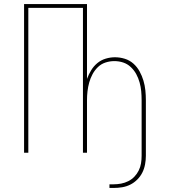

<svg xmlns="http://www.w3.org/2000/svg" viewBox="-20 -755 840 949"><path d="M541 174H521V156H541Q560 156 578.5 152.5Q597 149 614 140.5Q631 132 644 118.5Q657 105 665.5 88Q674 71 677 52.5Q680 34 680 15V-259Q680 -282 678 -304Q676 -326 670 -347.5Q664 -369 653.5 -388.5Q643 -408 626.5 -423.5Q610 -439 589 -446Q568 -453 545 -453Q523 -453 501.5 -446Q480 -439 464 -423.5Q448 -408 437.5 -388.5Q427 -369 421 -347.5Q415 -326 412.5 -304Q410 -282 410 -259V0H390V-716H120V0H99V-735H410V-365Q418 -387 430.5 -407.5Q443 -428 461 -443Q479 -458 502 -465Q525 -472 548 -472Q573 -472 597 -464.5Q621 -457 639.5 -440.5Q658 -424 670 -402Q682 -380 689 -356.5Q696 -333 698.5 -308.5Q701 -284 701 -259V15Q701 36 697 57.5Q693 79 683.5 98Q674 117 658.5 132.5Q643 148 624 157.5Q605 167 584 170.5Q563 174 541 174Z"/></svg>

Font: Iosevka Aile Thin
Style: Regular
Weight: 100
Designer: Belleve Invis
Foundry: Belleve Invis
Version: Version 31.1.0; ttfautohint (v1.8.4)